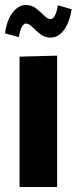

<svg xmlns="http://www.w3.org/2000/svg" viewBox="-24 -746 306 766"><path d="M54 0V-520L204 -524V0ZM207 -725 262 -709Q253 -655 230.5 -625.5Q208 -596 178 -596Q154 -596 136.5 -610Q119 -624 105.5 -638Q92 -652 79 -652Q71 -652 63.5 -639.5Q56 -627 51 -598L-4 -613Q3 -666 26.5 -696Q50 -726 79 -726Q103 -726 120.5 -712Q138 -698 152 -684Q166 -670 178 -670Q187 -670 194.5 -683Q202 -696 207 -725Z"/></svg>

Font: Murecho SemiBold
Style: Regular
Weight: 600
Designer: Neil Summerour
Foundry: Positype
Version: Version 1.010; ttfautohint (v1.8.3)